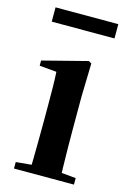

<svg xmlns="http://www.w3.org/2000/svg" viewBox="-115 -800 578 857"><g transform="rotate(15 174.5 -371.5)"><path d="M39 0V-30L146 -40H208L316 -30V0ZM110 0Q111 -25 111.5 -67Q112 -109 112.5 -154.5Q113 -200 113 -235V-308Q113 -358 112.5 -394Q112 -430 110 -466L31 -473V-497L238 -550L251 -542L247 -388V-235Q247 -200 247.5 -154.5Q248 -109 249 -67Q250 -25 251 0ZM32 -677V-743H322V-677Z"/></g></svg>

Font: Noto Serif TC
Style: Bold
Weight: 700
Designer: Ryoko NISHIZUKA 西塚涼子 (kana & ideographs); Frank Grießhammer (Latin, Greek & Cyrillic); Wenlong ZHANG 张文龙 (bopomofo); San
Foundry: Adobe
Version: Version 2.002-H1;hotconv 1.1.0;makeotfexe 2.6.0